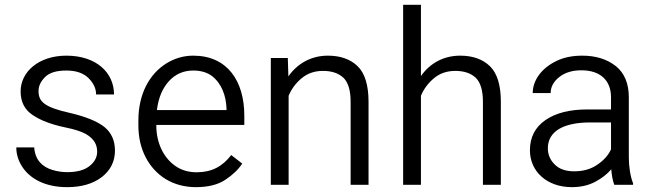

<svg xmlns="http://www.w3.org/2000/svg" viewBox="-20 -770 2717 800"><path d="M384.8 -137.7C384.8 -114.7 374 -94.7 353 -78.1C331.5 -61 300.3 -52.7 259.8 -52.7C239.3 -52.7 218.8 -55.7 198.2 -62C157.2 -74.2 126 -103 122.6 -155.8H47.9C47.9 -127.4 56.2 -100.6 72.3 -75.7C105 -24.9 168.5 9.8 259.8 9.8C319.8 9.8 368.2 -4.4 404.8 -32.7C440.9 -61 459 -97.7 459 -142.6C459 -185.1 443.8 -217.8 414.1 -241.7C383.8 -265.1 336.4 -284.2 272 -299.3C162.1 -323.7 140.6 -347.7 140.6 -391.1C140.6 -412.1 149.9 -431.2 168 -449.2C186 -467.3 215.3 -476.1 256.8 -476.1C296.4 -476.1 327.1 -465.8 348.6 -444.8C369.6 -423.8 380.4 -401.4 380.4 -376.5H455.1C455.1 -467.3 381.3 -538.1 256.8 -538.1C140.6 -538.1 65.9 -470.2 65.9 -389.2C65.9 -345.7 82.5 -313 115.7 -291C148.4 -268.6 194.3 -251 253.4 -238.8C290.5 -231.4 318.4 -222.2 337.4 -211.9C374.5 -190.4 384.8 -165 384.8 -137.7Z M796.4 9.8C846.2 9.8 886.7 0 917.5 -20C948.2 -40 972.2 -62.5 989.3 -88.4L943.4 -124C907.7 -77.1 862.8 -52.2 799.8 -52.2C765.1 -52.2 735.4 -61 710.4 -78.6C660.2 -113.8 631.3 -175.8 631.3 -247.6V-249.5H998V-287.6C998 -432.1 927.7 -538.1 785.2 -538.1C745.6 -538.1 708 -527.3 673.3 -505.9C603.5 -462.4 556.6 -379.9 556.6 -268.1V-247.6C556.6 -197.8 566.9 -153.3 586.9 -114.7C627.4 -37.1 701.2 9.8 796.4 9.8ZM785.2 -476.1C816.9 -476.1 843.3 -468.3 863.3 -453.1C903.3 -422.4 921.9 -371.1 923.8 -318.4V-311.5H633.8C640.1 -362.8 657.2 -402.8 684.1 -432.1C710.9 -461.4 744.6 -476.1 785.2 -476.1Z M1325.7 -474.6C1361.8 -474.6 1390.1 -465.3 1410.6 -446.3C1430.7 -427.2 1440.9 -393.6 1440.9 -345.7V0H1515.6V-345.2C1515.6 -415 1500.5 -464.4 1470.2 -494.1C1439.9 -523.4 1398.4 -538.1 1346.2 -538.1C1275.9 -538.1 1218.8 -504.9 1181.6 -451.7L1179.2 -528.3H1108.4V0H1182.6V-371.1C1194.8 -399.9 1212.9 -424.3 1237.3 -444.3C1261.2 -464.4 1291 -474.6 1325.7 -474.6Z M1659.7 -750V0H1733.9V-371.1C1746.1 -399.9 1764.2 -424.3 1788.6 -444.3C1812.5 -464.4 1842.3 -474.6 1877 -474.6C1913.1 -474.6 1941.4 -465.3 1961.9 -446.3C1981.9 -427.2 1992.2 -393.6 1992.2 -345.7V0H2066.9V-345.2C2066.9 -415 2051.8 -464.4 2021.5 -494.1C1991.2 -523.4 1949.7 -538.1 1897.5 -538.1C1827.6 -538.1 1771 -505.9 1733.9 -453.1V-750Z M2617.7 0V-6.8C2606.4 -33.7 2600.1 -77.6 2600.1 -113.3V-363.8C2600.1 -421.9 2582 -465.8 2545.9 -494.6C2509.3 -523.4 2462.9 -538.1 2406.2 -538.1C2364.7 -538.1 2328.6 -530.8 2297.9 -515.6C2235.4 -485.4 2199.7 -434.6 2199.7 -382.3H2274.4C2274.4 -408.2 2286.6 -430.2 2310.5 -449.2C2334.5 -467.8 2364.7 -477.1 2402.3 -477.1C2482.9 -477.1 2525.9 -433.6 2525.9 -364.7V-314H2427.2C2353.5 -314 2295.4 -299.3 2252.4 -269.5C2209.5 -239.7 2188 -197.8 2188 -143.6C2188 -57.1 2257.3 9.8 2362.8 9.8C2399.4 9.8 2431.6 2.4 2459.5 -12.2C2487.3 -26.9 2509.8 -44.4 2526.9 -64.5C2528.8 -40.5 2533.2 -15.6 2539.6 0ZM2372.6 -56.2C2337.4 -56.2 2310.5 -65.4 2291.5 -84.5C2272.5 -103 2262.7 -125.5 2262.7 -152.3C2262.7 -222.2 2327.1 -259.8 2438.5 -259.8H2525.9V-147.5C2514.6 -123.5 2496.1 -102.1 2469.2 -84C2442.4 -65.4 2410.2 -56.2 2372.6 -56.2Z"/></svg>

Font: Vazirmatn Light
Style: Regular
Weight: 300
Designer: Saber Rastikerdar
Foundry: Saber Rastikerdar
Version: Version 33.003